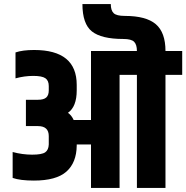

<svg xmlns="http://www.w3.org/2000/svg" viewBox="-20 -921 913 941"><path d="M791 -671H873V-554H791V0H651V-554H566V0H426V-213H356V-207Q355 -124 305.5 -80Q256 -36 146 -36Q79 -36 42 -49V-176Q90 -163 137.5 -163Q185 -163 201.5 -174.5Q218 -186 219 -213V-254Q219 -303 166 -303H107V-432H166Q194 -432 206.5 -443Q219 -454 219 -478V-499Q219 -526 202.5 -537.5Q186 -549 143 -549Q100 -549 56 -537V-664Q91 -676 147 -676Q356 -676 356 -505V-478Q356 -398 313 -368Q330 -357 341 -333H426V-671H651Q651 -702 637.5 -716Q624 -730 584 -730Q477 -730 430.5 -767Q384 -804 384 -901H523Q523 -870 537 -856.5Q551 -843 592 -843Q696 -843 743.5 -802.5Q791 -762 791 -671Z"/></svg>

Font: Khand
Style: Bold
Weight: 700
Designer: Devanagari: Sanchit Sawaria, Jyotish Sonowal; Latin: Satya Rajpurohit
Foundry: Indian Type Foundry
Version: Version 1.101;PS 1.0;hotconv 1.0.78;makeotf.lib2.5.61930; tt